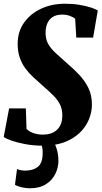

<svg xmlns="http://www.w3.org/2000/svg" viewBox="-21 -772 546 1032"><path d="M208 11Q159.5 11 115.2 2.8Q71 -5.5 39.8 -16.5Q8.5 -27.5 -1 -36.5L28 -189.5H118L121.5 -79Q134 -66 157.2 -57.2Q180.5 -48.5 208 -48.5Q236 -48.5 256 -56.2Q276 -64 289 -78Q302 -92 308 -110.5Q314 -129 314 -150.5Q314 -183 303 -207.2Q292 -231.5 268.8 -255.5Q245.5 -279.5 208.5 -311.5Q183 -334 158.8 -356.2Q134.5 -378.5 115.5 -404.2Q96.5 -430 85.2 -462.2Q74 -494.5 74 -536.5Q74 -602 108.2 -650.2Q142.5 -698.5 200 -725.2Q257.5 -752 328 -752Q370 -752 405 -746.2Q440 -740.5 465.8 -732.2Q491.5 -724 504.5 -715.5L479.5 -570H389L383 -671Q371 -681 353 -687.2Q335 -693.5 314 -693.5Q283 -693.5 263.5 -681.5Q244 -669.5 234.5 -648.8Q225 -628 224 -601.5Q223 -564.5 236.5 -538.8Q250 -513 276.8 -488.2Q303.5 -463.5 342 -429.5Q374.5 -402 404.5 -370.2Q434.5 -338.5 453.8 -299.8Q473 -261 473 -211Q473 -153.5 443 -102.8Q413 -52 354 -20.5Q295 11 208 11ZM232.5 -16 264.5 -14Q275 0 284 29.5Q293 59 293 92.5Q293 129 276.2 163Q259.5 197 225.5 218.5Q191.5 240 139.5 240Q119.5 240 96.8 235Q74 230 59.5 221L70.5 136.5Q77 140 89.5 142.5Q102 145 114.5 145Q155.5 145 180.8 126Q206 107 208 60.5Q209.5 31.5 204.5 14.5Q199.5 -2.5 197 -14Z"/></svg>

Font: Merriweather 24pt SemiCondensed Black
Style: Italic
Weight: 900
Width: 4
Italic angle: -7.8°
Designer: Eben Sorkin
Foundry: Eben Sorkin
Version: Version 2.101